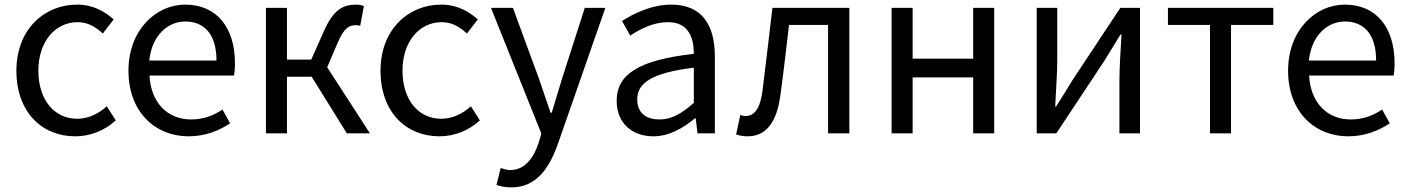

<svg xmlns="http://www.w3.org/2000/svg" viewBox="-20 -577 6098 831"><path d="M306 13C371 13 433 -12 481 -56L442 -117C408 -86 364 -63 314 -63C214 -63 146 -146 146 -271C146 -396 218 -481 316 -481C360 -481 393 -461 425 -432L472 -493C433 -527 384 -557 313 -557C174 -557 51 -452 51 -271C51 -91 162 13 306 13Z M796 13C870 13 928 -12 976 -43L943 -103C903 -76 860 -60 807 -60C704 -60 633 -134 627 -250H993C995 -263 997 -282 997 -302C997 -457 919 -557 781 -557C655 -557 536 -447 536 -271C536 -92 652 13 796 13ZM626 -315C637 -422 705 -484 782 -484C867 -484 917 -425 917 -315Z M1396 -286 1442 -393C1470 -458 1492 -468 1521 -468C1529 -468 1533 -467 1539 -465L1555 -551C1547 -554 1535 -557 1523 -557C1464 -557 1423 -536 1381 -440L1327 -319H1222V-543H1131V0H1222V-245H1329L1481 0H1581Z M1882 13C1947 13 2009 -12 2057 -56L2018 -117C1984 -86 1940 -63 1890 -63C1790 -63 1722 -146 1722 -271C1722 -396 1794 -481 1892 -481C1936 -481 1969 -461 2001 -432L2048 -493C2009 -527 1960 -557 1889 -557C1750 -557 1627 -452 1627 -271C1627 -91 1738 13 1882 13Z M2193 234C2301 234 2357 152 2395 45L2600 -543H2511L2414 -241C2399 -193 2383 -138 2368 -89H2363C2346 -138 2327 -194 2311 -241L2200 -543H2105L2323 1L2311 42C2289 109 2250 159 2188 159C2174 159 2158 154 2147 150L2129 223C2146 230 2167 234 2193 234Z M2808 13C2875 13 2936 -22 2988 -65H2991L2999 0H3074V-334C3074 -468 3018 -557 2886 -557C2799 -557 2722 -518 2672 -486L2708 -423C2751 -452 2808 -481 2871 -481C2960 -481 2983 -414 2983 -344C2752 -318 2649 -259 2649 -141C2649 -43 2717 13 2808 13ZM2834 -60C2780 -60 2738 -85 2738 -147C2738 -217 2800 -262 2983 -284V-132C2930 -85 2887 -60 2834 -60Z M3216 13C3295 13 3343 -47 3358 -168C3372 -268 3383 -369 3395 -469H3564V0H3656V-543H3323C3309 -425 3296 -308 3281 -191C3272 -110 3246 -75 3208 -75C3198 -75 3191 -77 3184 -79L3166 5C3182 10 3196 13 3216 13Z M3839 0H3930V-242H4192V0H4283V-543H4192V-323H3930V-543H3839Z M4467 0H4552L4758 -311C4778 -344 4809 -394 4830 -428H4834C4830 -357 4825 -284 4825 -227V0H4914V-543H4829L4623 -232C4603 -199 4572 -149 4551 -116H4547C4550 -186 4556 -259 4556 -316V-543H4467Z M5217 0H5308V-469H5491V-543H5035V-469H5217Z M5815 13C5889 13 5947 -12 5995 -43L5962 -103C5922 -76 5879 -60 5826 -60C5723 -60 5652 -134 5646 -250H6012C6014 -263 6016 -282 6016 -302C6016 -457 5938 -557 5800 -557C5674 -557 5555 -447 5555 -271C5555 -92 5671 13 5815 13ZM5645 -315C5656 -422 5724 -484 5801 -484C5886 -484 5936 -425 5936 -315Z"/></svg>

Font: Noto Sans CJK JP Regular
Style: Regular
Weight: 400
Designer: Ryoko NISHIZUKA (kana & ideographs); Paul D. Hunt (Latin, Greek & Cyrillic); Wenlong ZHANG (bopomofo); Sandoll Communica
Foundry: Adobe Systems Incorporated
Version: Version 1.001;PS 1.001;hotconv 1.0.78;makeotf.lib2.5.61930